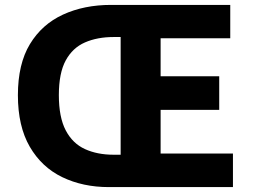

<svg xmlns="http://www.w3.org/2000/svg" viewBox="-20 -763 1030 783"><path d="M424 0Q318 0 234 -40.5Q150 -81 101.5 -164.5Q53 -248 53 -375Q53 -502 102 -583Q151 -664 237 -703.5Q323 -743 433 -743H919V-607H635V-452H874V-315H635V-137H930V0ZM443 -132H472V-612H443Q377 -612 326.5 -590Q276 -568 248 -516.5Q220 -465 220 -375Q220 -285 248 -231.5Q276 -178 326.5 -155Q377 -132 443 -132Z"/></svg>

Font: Noto Sans HK Thin ExtraBold
Style: Regular
Weight: 800
Version: Version 2.004-H2;hotconv 1.0.118;makeotfexe 2.5.65603